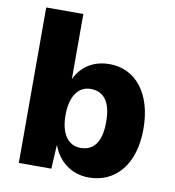

<svg xmlns="http://www.w3.org/2000/svg" viewBox="-81 -784 789 866"><g transform="rotate(10 313.5 -351.0)"><path d="M382 10C505 10 588 -85 588 -248C588 -414 504 -510 388 -510C310 -510 258 -471 231 -414V-712H61V0H210L216 -110C242 -39 301 10 382 10ZM323 -115C267 -115 231 -162 231 -249C231 -334 265 -385 323 -385C382 -385 417 -343 417 -250C417 -157 382 -115 323 -115Z"/></g></svg>

Font: Work Sans
Style: Bold
Weight: 700
Designer: Wei Huang
Foundry: Wei Huang
Version: Version 2.012